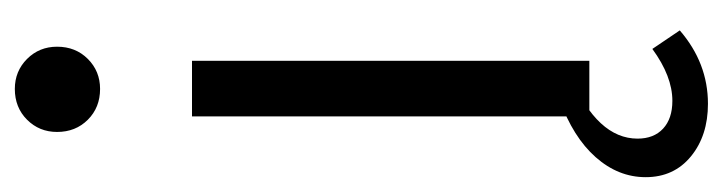

<svg xmlns="http://www.w3.org/2000/svg" viewBox="-398 -437 975 259"><g transform="rotate(-90 89.5 -307.5)"><path d="M62 -536H137V0H62ZM41 -718Q41 -742 57.5 -758.5Q74 -775 99 -775Q123 -775 139.5 -758.5Q156 -742 156 -718Q156 -693 139.5 -676.5Q123 -660 99 -660Q74 -660 57.5 -676.5Q41 -693 41 -718ZM-20 76Q-20 39 7 8.5Q34 -22 84 -40H115V-25Q32 11 32 65Q32 87 45.5 99.5Q59 112 83 112Q116 112 153 85L178 122Q134 160 79 160Q36 160 8 137Q-20 114 -20 76Z"/></g></svg>

Font: Trafiko Sans Variable
Style: Regular
Weight: 400
Designer: Gumpita Rahayu / Trafiko
Foundry: Tokotype / Trafiko
Version: Version 0.001;FEAKit 1.0